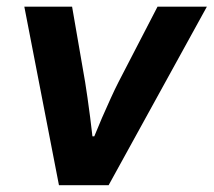

<svg xmlns="http://www.w3.org/2000/svg" viewBox="-20 -546 630 566"><path d="M153.8 0 51.7 -526.4H192.5L231 -303.8Q234 -286.1 237.8 -258.7Q241.7 -231.3 245.6 -201.4Q249.5 -171.4 252.5 -144.2H258Q268.3 -170 281 -199.3Q293.8 -228.5 306.4 -256.2Q319 -283.9 329.2 -303.8L444.4 -526.4H589.9L300.2 0Z"/></svg>

Font: Archivo Variable SemiBold
Style: Italic
Weight: 600
Italic angle: -10°
Designer: Hector Gatti
Foundry: Omnibus-Type
Version: Version 2.001